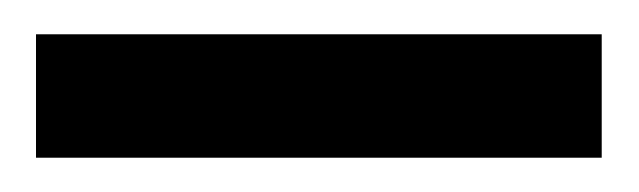

<svg xmlns="http://www.w3.org/2000/svg" viewBox="-20 -657 373 112"><path d="M331 -565V-637H1V-565Z"/></svg>

Font: XITS Math
Style: Bold
Weight: 700
Designer: MicroPress Inc., with final additions and corrections provided by Coen Hoffman, Elsevier (retired)
Version: Version 1.302